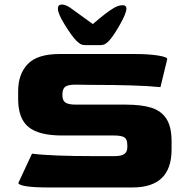

<svg xmlns="http://www.w3.org/2000/svg" viewBox="-20 -826 836 846"><path d="M61 -20 121 -149Q204 -138 403 -138H482Q515 -138 528 -147.5Q541 -157 541 -177V-187Q541 -211 529 -220Q517 -229 482 -229H253Q151 -229 105.5 -266.5Q60 -304 60 -389V-425Q60 -499 102 -543.5Q144 -588 243 -588H575Q634 -588 675.5 -581.5Q717 -575 717 -566L687 -442Q591 -452 385 -452L313 -453Q281 -453 268.5 -444.5Q256 -436 255 -413V-406Q255 -383 268.5 -374Q282 -365 314 -365H534Q603 -365 646.5 -351.5Q690 -338 713 -303Q736 -268 736 -203V-167Q736 0 564 0H193Q128 0 94.5 -5.5Q61 -11 61 -20ZM253 -806Q271 -806 295 -788L389 -720Q452 -774 477 -788Q500 -803 520 -803Q537 -803 537 -788Q537 -768 509 -718.5Q481 -669 462 -648Q452 -637 443 -632Q434 -627 419 -627H359Q344 -627 335.5 -631.5Q327 -636 315 -648Q295 -669 265 -717.5Q235 -766 235 -788Q235 -806 253 -806Z"/></svg>

Font: Gold Bold
Style: Regular
Weight: 400
Designer: jaiki
Version: Version 1.000